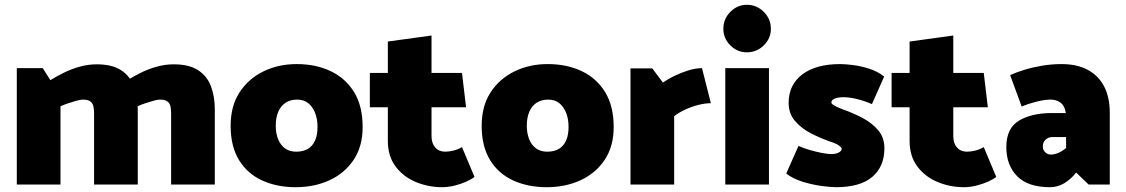

<svg xmlns="http://www.w3.org/2000/svg" viewBox="-20 -769 4690 800"><path d="M232 0V-326Q247 -333 265 -339Q283 -345 299.5 -349.5Q316 -354 325 -354Q347 -354 357 -346Q367 -338 369.5 -324.5Q372 -311 372 -296V0H554V-313Q554 -367 538 -409.5Q522 -452 484.5 -476.5Q447 -501 383 -501Q347 -501 311.5 -491Q276 -481 245 -465.5Q214 -450 190 -435L158 -485H50V0ZM553 -326Q568 -333 586 -339Q604 -345 620.5 -349.5Q637 -354 646 -354Q668 -354 678 -346Q688 -338 690.5 -324.5Q693 -311 693 -296V0H875V-313Q875 -367 859 -409.5Q843 -452 805.5 -476.5Q768 -501 704 -501Q668 -501 632.5 -491Q597 -481 566 -465.5Q535 -450 511 -435Z M1212 11Q1134 11 1072.5 -17Q1011 -45 976 -102Q941 -159 941 -245Q941 -327 978 -384Q1015 -441 1077.5 -471.5Q1140 -502 1216 -502Q1296 -502 1358 -472.5Q1420 -443 1455.5 -385Q1491 -327 1491 -240Q1491 -159 1453.5 -103Q1416 -47 1353 -18Q1290 11 1212 11ZM1214 -137Q1243 -137 1262.5 -148.5Q1282 -160 1292.5 -183Q1303 -206 1303 -240Q1303 -273 1293 -298.5Q1283 -324 1264.5 -339Q1246 -354 1218 -354Q1190 -354 1170 -341Q1150 -328 1139.5 -303.5Q1129 -279 1129 -245Q1129 -213 1139 -188.5Q1149 -164 1168 -150.5Q1187 -137 1214 -137Z M1905 -465H1778V-621L1596 -596V-465H1521V-322H1596V-182Q1596 -118 1628.5 -75Q1661 -32 1713 -10.5Q1765 11 1823 11Q1847 11 1873.5 4.5Q1900 -2 1922.5 -12Q1945 -22 1957 -32L1905 -156Q1888 -146 1869 -141.5Q1850 -137 1835 -137Q1809 -137 1793.5 -154.5Q1778 -172 1778 -202V-322H1922Z M2258 11Q2180 11 2118.5 -17Q2057 -45 2022 -102Q1987 -159 1987 -245Q1987 -327 2024 -384Q2061 -441 2123.5 -471.5Q2186 -502 2262 -502Q2342 -502 2404 -472.5Q2466 -443 2501.5 -385Q2537 -327 2537 -240Q2537 -159 2499.5 -103Q2462 -47 2399 -18Q2336 11 2258 11ZM2260 -137Q2289 -137 2308.5 -148.5Q2328 -160 2338.5 -183Q2349 -206 2349 -240Q2349 -273 2339 -298.5Q2329 -324 2310.5 -339Q2292 -354 2264 -354Q2236 -354 2216 -341Q2196 -328 2185.5 -303.5Q2175 -279 2175 -245Q2175 -213 2185 -188.5Q2195 -164 2214 -150.5Q2233 -137 2260 -137Z M2789 0V-285Q2810 -301 2836.5 -313Q2863 -325 2890.5 -332Q2918 -339 2942 -339L2905 -485Q2878 -485 2847.5 -475.5Q2817 -466 2789.5 -452.5Q2762 -439 2742 -425L2698 -484H2607V0Z M3184 0V-485H3002V0ZM3092 -551Q3133 -551 3162.5 -580Q3192 -609 3192 -649Q3192 -690 3162.5 -719.5Q3133 -749 3092 -749Q3052 -749 3023 -719.5Q2994 -690 2994 -649Q2994 -609 3023 -580Q3052 -551 3092 -551Z M3256 -46Q3284 -24 3325 -11.5Q3366 1 3404.5 6Q3443 11 3463 11Q3564 11 3614.5 -32Q3665 -75 3665 -151Q3665 -196 3639 -226.5Q3613 -257 3574 -277.5Q3535 -298 3495 -312Q3473 -320 3458.5 -328Q3444 -336 3444 -342Q3444 -352 3458 -358Q3472 -364 3494 -364Q3520 -364 3552 -356Q3584 -348 3613 -335L3664 -450Q3636 -472 3601 -483Q3566 -494 3533.5 -498Q3501 -502 3481 -502Q3380 -502 3323 -459Q3266 -416 3266 -340Q3266 -296 3292.5 -265Q3319 -234 3359 -213.5Q3399 -193 3439 -179Q3453 -175 3464 -169.5Q3475 -164 3481 -158.5Q3487 -153 3487 -149Q3487 -143 3481.5 -138Q3476 -133 3466.5 -130Q3457 -127 3445 -127Q3428 -127 3403 -132Q3378 -137 3352.5 -144.5Q3327 -152 3307 -161Z M4079 -465H3952V-621L3770 -596V-465H3695V-322H3770V-182Q3770 -118 3802.5 -75Q3835 -32 3887 -10.5Q3939 11 3997 11Q4021 11 4047.5 4.5Q4074 -2 4096.5 -12Q4119 -22 4131 -32L4079 -156Q4062 -146 4043 -141.5Q4024 -137 4009 -137Q3983 -137 3967.5 -154.5Q3952 -172 3952 -202V-322H4096Z M4325 -159Q4325 -176 4336.5 -187Q4348 -198 4366 -198H4422V-152Q4406 -139 4390 -132Q4374 -125 4358 -125Q4349 -125 4341.5 -129.5Q4334 -134 4329.5 -141.5Q4325 -149 4325 -159ZM4237 -325Q4265 -337 4299 -345.5Q4333 -354 4358 -354Q4381 -354 4398 -342Q4415 -330 4420 -303L4421 -298H4363Q4279 -298 4226 -266.5Q4173 -235 4173 -156Q4173 -81 4218 -35Q4263 11 4355 11Q4386 11 4413.5 -5Q4441 -21 4464 -50L4516 0H4604V-300Q4604 -362 4581.5 -407Q4559 -452 4514 -477Q4469 -502 4403 -502Q4363 -502 4323.5 -495.5Q4284 -489 4249.5 -478.5Q4215 -468 4189 -456Z"/></svg>

Font: Catamaran Thin Black
Style: Regular
Weight: 900
Version: Version 2.000